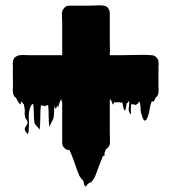

<svg xmlns="http://www.w3.org/2000/svg" viewBox="-20 -588 634 710"><path d="M566 -272Q566 -266 566.5 -259.5Q567 -253 566 -247Q566 -243 564 -237Q562 -233 561 -232L555 -226Q554 -225 552 -219.5Q550 -214 547 -212Q545 -211 543.5 -213.5Q542 -216 540 -210Q535 -198 533.5 -184.5Q532 -171 527 -158Q527 -157 523.5 -149.5Q520 -142 515 -142Q511 -143 508 -151Q505 -159 505 -160Q500 -175 500 -180Q500 -185 500 -190.5Q500 -196 496 -211Q496 -211 494 -213Q493 -212 493 -210.5Q493 -209 492 -208Q491 -206 487 -203Q483 -200 480 -200Q476 -200 472 -204Q470 -202 468 -201Q467 -201 466 -202.5Q465 -204 465 -203Q464 -197 464 -186.5Q464 -176 464 -169Q464 -162 461 -167Q454 -178 456.5 -191Q459 -204 457 -215Q455 -213 453 -209Q456 -212 453 -208.5Q450 -205 448 -207Q447 -202 447 -197Q447 -192 445 -187Q445 -185 444 -182Q443 -179 441 -180Q438 -182 437.5 -185.5Q437 -189 436 -192Q435 -197 434 -202Q433 -207 431 -212Q431 -210 429 -208Q429 -208 424.5 -209Q420 -210 421 -210Q415 -210 410.5 -209.5Q406 -209 401 -210Q401 -201 398 -202Q396 -203 394.5 -208Q393 -213 390 -218L384 -224Q373 -235 375 -234Q377 -233 382.5 -227Q388 -221 386 -217V-96Q386 -90 386.5 -84Q387 -78 386 -72Q388 -59 385 -51Q381 -43 381 -44L379 -42Q376 -38 371 -36Q370 -33 369.5 -30Q369 -27 367 -24Q366 -21 366.5 -15.5Q367 -10 363 -11Q362 -11 361 -12L346 26Q341 41 335 56Q333 61 330.5 66.5Q328 72 324 77Q322 80 319 83.5Q316 87 311 88Q310 89 308 90Q306 91 303 94Q301 98 299 100Q297 102 295 101Q292 99 290 89.5Q288 80 288 80Q284 77 281.5 73.5Q279 70 276 66L272 59V58Q266 44 261 29.5Q256 15 251 1Q249 -4 247 -9.5Q245 -15 243 -19L237 -33L228 -34Q226 -35 224 -36.5Q222 -38 220 -39Q210 -47 210 -60V-209L206 -221Q205 -220 201.5 -211.5Q198 -203 198 -202Q197 -200 196.5 -195Q196 -190 194 -192Q192 -194 192 -200Q191 -199 191 -197Q191 -195 190 -193Q189 -192 188 -189Q187 -186 185 -187Q182 -188 181 -200Q180 -188 180 -176Q180 -164 178 -152Q178 -151 174.5 -143.5Q171 -136 170 -135Q169 -131 166 -127Q165 -126 164 -122.5Q163 -119 162 -120Q160 -140 160 -160Q160 -180 158 -200Q158 -199 154 -199Q153 -199 153 -198.5Q153 -198 152 -198H149Q148 -196 146 -194Q146 -194 143 -197Q137 -197 134 -198Q131 -198 131 -198Q129 -176 129 -154Q129 -132 127 -109Q126 -108 123 -114Q122 -115 121 -116Q120 -117 119 -118Q116 -121 111.5 -126.5Q107 -132 107 -136Q105 -153 105 -170.5Q105 -188 103 -205Q102 -204 99.5 -202Q97 -200 95 -198Q85 -177 86.5 -153Q88 -129 86 -106Q86 -102 84.5 -96Q83 -90 82 -93Q71 -104 71.5 -110.5Q72 -117 76.5 -122Q81 -127 82 -133.5Q83 -140 74 -151Q70 -166 71.5 -174Q73 -182 68 -202L67 -203Q65 -205 64 -207L58 -213Q57 -210 57 -207Q57 -204 55 -202Q55 -202 50 -207Q48 -211 46 -213L43 -219Q43 -219 41 -223Q41 -224 39 -226Q33 -230 30 -237Q30 -238 29.5 -238.5Q29 -239 29 -240Q28 -242 28 -248Q27 -254 27.5 -261Q28 -268 28 -273Q28 -290 27.5 -307Q27 -324 28 -340Q26 -355 29 -366Q32 -376 40 -379Q47 -384 56 -384Q63 -385 70 -384.5Q77 -384 84 -384H210V-508Q210 -518 209 -529Q208 -540 211 -549Q214 -555 218 -559Q224 -567 237 -567H311Q324 -567 338 -568Q352 -569 364 -567Q375 -566 381 -556Q386 -548 386 -540V-424Q386 -417 386.5 -408.5Q387 -400 386 -392V-384H437Q451 -384 467 -384.5Q483 -385 499 -385H519Q524 -385 530 -384.5Q536 -384 539 -384Q547 -384 552 -381Q557 -378 561 -373V-372Q565 -368 565.5 -364Q566 -360 566 -358Q568 -350 566 -344Z"/></svg>

Font: Rubik Wet Paint
Style: Regular
Weight: 400
Designer: Hubert and Fischer, NaN
Foundry: Hubert and Fischer, NaN
Version: Version 2.200